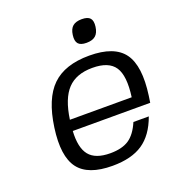

<svg xmlns="http://www.w3.org/2000/svg" viewBox="-127 -782 819 894"><g transform="rotate(-20 282.5 -335.5)"><path d="M160.2 -206.1Q155.3 -124.5 185.8 -86.7Q216.3 -48.8 290 -48.8Q348.1 -48.8 382.3 -71.5Q416.5 -94.2 439.9 -148.9H516.1Q486.3 -65.9 430.2 -28.1Q374 9.8 279.8 9.8Q158.7 9.8 112.3 -52Q65.9 -113.8 85 -250Q104 -386.7 167.2 -448.2Q230.5 -509.8 351.6 -509.8Q475.6 -509.8 522.2 -445.6Q568.8 -381.3 548.8 -238.8L543.9 -206.1ZM346.2 -451.2H345.2Q265.6 -451.2 222.7 -405.8Q179.7 -360.4 165.5 -259.8H471.7Q485.8 -362.3 456.3 -406.7Q426.8 -451.2 346.2 -451.2ZM377 -681.2Q406.7 -681.2 418.2 -668Q429.7 -654.8 425.8 -626Q421.9 -596.7 406.5 -583.3Q391.1 -569.8 361.3 -569.8Q332 -569.8 320.6 -583.3Q309.1 -596.7 313 -626Q316.9 -655.3 332.3 -668.2Q347.7 -681.2 377 -681.2Z"/></g></svg>

Font: Fivo Sans
Style: Italic
Weight: 400
Designer: Alexander Slobzheninov
Foundry: Alexander Slobzheninov
Version: 1.0